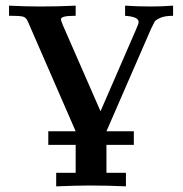

<svg xmlns="http://www.w3.org/2000/svg" viewBox="-20 -465 647 680"><path d="M12 -409V-445Q68 -442 124 -442Q186 -442 248 -445V-409H243Q196 -409 196 -397Q196 -392 203 -375L336 -71L462 -361Q471 -381 471 -387Q471 -406 423 -409V-445Q468 -442 514 -442Q554 -442 593 -445V-409Q563 -409 547 -401.5Q531 -394 527.5 -388Q524 -382 515 -363L357 0H454V48H357V147H426V195Q363 192 299 192Q251 192 179 195V147H248V48H151V0H248L79 -388Q73 -402 63.5 -405.5Q54 -409 20 -409Z"/></svg>

Font: CMU Serif
Style: Bold
Weight: 700
Version: Version 0.7.0